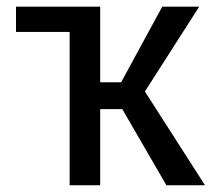

<svg xmlns="http://www.w3.org/2000/svg" viewBox="-20 -548 640 568"><path d="M276.4 -225.1V0H186V-453.6H27.3V-528.3H276.4V-304.7H338.4L460 -528.3H569.3L408.7 -277.3L586.4 0H472.2L341.8 -225.1Z"/></svg>

Font: RobotoMono-Regular
Style: Regular
Weight: 400
Designer: Google
Version: Version 2.000985; 2015; ttfautohint (v1.3)